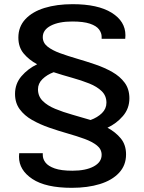

<svg xmlns="http://www.w3.org/2000/svg" viewBox="-20 -718 692 920"><path d="M324 182Q199 182 135 139.5Q71 97 71 33Q71 22 72 16H185V25Q185 44 198 61Q211 78 242 89Q273 100 327 100Q391 100 429 79.5Q467 59 467 24Q467 -3 444.5 -21Q422 -39 385 -52.5Q348 -66 304 -78.5Q260 -91 215.5 -106.5Q171 -122 134 -143Q97 -164 74.5 -194.5Q52 -225 52 -268Q52 -317 83 -353Q114 -389 158 -410Q119 -431 93.5 -461.5Q68 -492 68 -538Q68 -590 101.5 -626Q135 -662 193.5 -680Q252 -698 328 -698Q449 -698 515 -657Q581 -616 581 -549Q581 -538 580 -532H467V-542Q467 -560 454.5 -577Q442 -594 411 -604.5Q380 -615 326 -615Q262 -615 223.5 -595Q185 -575 185 -540Q185 -513 207.5 -495Q230 -477 267 -463.5Q304 -450 348.5 -437Q393 -424 437 -409Q481 -394 518 -373Q555 -352 577.5 -321.5Q600 -291 600 -247Q600 -198 569 -162Q538 -126 495 -106Q534 -85 559 -54.5Q584 -24 584 22Q584 74 550.5 110Q517 146 458.5 164Q400 182 324 182ZM414 -143Q447 -155 468.5 -176Q490 -197 490 -226Q490 -259 467.5 -281Q445 -303 407.5 -318Q370 -333 325 -345.5Q280 -358 237 -372Q205 -360 183.5 -339Q162 -318 162 -290Q162 -257 184.5 -234.5Q207 -212 244.5 -196.5Q282 -181 326.5 -168.5Q371 -156 414 -143Z"/></svg>

Font: Archivo SemiExpanded Medium
Style: Regular
Weight: 500
Width: 6
Designer: Hector Gatti
Foundry: Omnibus-Type
Version: Version 2.001; ttfautohint (v1.8.3)